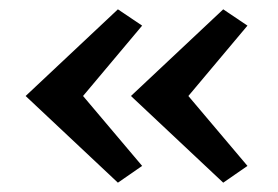

<svg xmlns="http://www.w3.org/2000/svg" viewBox="-20 -417 597 412"><path d="M233 -25 35 -211 233 -397 285 -362 154 -206V-216L285 -61ZM459 -25 261 -211 459 -397 511 -362 380 -206V-216L511 -61Z"/></svg>

Font: Ysabeau Infant SemiBold
Style: Regular
Weight: 600
Designer: Christian Thalmann (Catharsis Fonts)
Version: Version 2.002; featfreeze: ss01,ss02,lnum